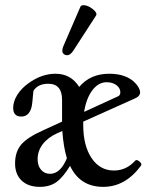

<svg xmlns="http://www.w3.org/2000/svg" viewBox="-20 -709 593 740"><path d="M262.2 -513.2Q247.1 -490.7 230.5 -497.8Q213.9 -504.9 224.1 -530.8L289.1 -681.2Q291.5 -689 301.8 -689Q318.4 -689 337.4 -674.1Q356.4 -659.2 350.1 -648.9ZM133.8 11.2Q88.9 11.2 63.5 -12.9Q38.1 -37.1 38.1 -79.1Q38.1 -124 62 -152.1Q85.9 -180.2 148.9 -208L219.2 -240.2V-261.2V-324.2Q219.2 -386.2 166 -386.2Q126 -386.2 108.9 -358.9Q107.9 -351.6 106.9 -339.6Q106 -327.6 105.2 -320.6Q104.5 -313.5 103.3 -305.2Q102.1 -296.9 100.1 -291Q89.8 -259.8 62 -259.8Q30.8 -259.8 30.8 -293Q30.8 -318.4 46.9 -343.8Q63 -369.1 89.8 -388.2Q140.6 -424.8 193.8 -424.8Q253.4 -424.8 285.2 -374Q328.1 -424.8 400.9 -424.8Q469.7 -424.8 503.9 -386.2Q520 -367.2 520 -353Q520 -337.9 499 -329.1L300.8 -240.2V-227.1Q300.8 -147.5 333 -99.6Q365.2 -51.8 418.9 -51.8Q467.3 -51.8 501 -89.8Q506.8 -95.7 517.8 -86.4Q528.8 -77.1 522.9 -69.8Q462.9 11.2 377.9 11.2Q288.1 11.2 250 -69.8Q222.2 -24.4 196.5 -6.6Q170.9 11.2 133.8 11.2ZM391.1 -392.1Q359.4 -392.1 335.9 -361.1Q312.5 -330.1 304.2 -277.8L433.1 -336.9Q443.8 -340.8 443.8 -353Q443.8 -369.6 428.7 -380.9Q413.6 -392.1 391.1 -392.1ZM125 -95.2Q125 -70.3 138.2 -54.7Q151.4 -39.1 172.9 -39.1Q212.9 -39.1 237.8 -99.1Q224.6 -142.1 220.2 -204.1L201.2 -195.8Q164.6 -179.2 144.8 -153.3Q125 -127.4 125 -95.2Z"/></svg>

Font: Junicode SmCond Medium
Style: Regular
Weight: 500
Width: 4
Designer: Peter S. Baker
Version: Version 2.206